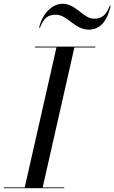

<svg xmlns="http://www.w3.org/2000/svg" viewBox="-60 -997 606 1017"><path d="M236 -919C298.5 -919 333.5 -840 411 -840C460 -840 506 -872 526 -967H521.5C502 -915.5 479 -898 437 -898C381.5 -898 342.5 -977 272 -977C223 -977 167 -935 147 -850H151.5C171.5 -901.5 194 -919 236 -919ZM-40 -4.5V0H280V-4.5H166L334 -745.5H445V-750H125V-745.5H239L71 -4.5Z"/></svg>

Font: Bodoni* 36pt
Style: Italic
Weight: 400
Italic angle: -13°
Version: Version 2.3